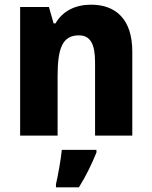

<svg xmlns="http://www.w3.org/2000/svg" viewBox="-20 -579 650 820"><path d="M369 -559C303 -559 248 -533 217 -479H209L189 -549H66V0H226V-253C226 -372 246 -428 317 -428C367 -428 386 -389 386 -313V0H545V-359C545 -495 476 -559 369 -559ZM392 72V61H244C240 102 228 169 219 208V221H317C349 170 372 121 392 72Z"/></svg>

Font: Noto Sans Gujarati UI SemiCondensed ExtraBold
Style: Regular
Weight: 800
Width: 4
Designer: Jelle Bosma - Monotype Design Team, Universal Thirst
Foundry: Monotype Imaging Inc.
Version: Version 2.106